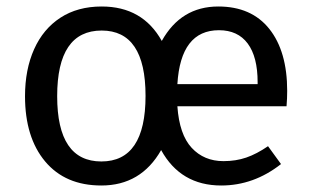

<svg xmlns="http://www.w3.org/2000/svg" viewBox="-20 -559 955 591"><path d="M862 -232H526Q532 -145 570 -104Q608 -63 668 -63Q706 -63 738 -74Q770 -85 805 -109L845 -54Q761 12 661 12Q536 12 476 -97Q414 12 292 12Q181 12 119 -62Q57 -136 57 -263Q57 -345 85 -407.5Q113 -470 166 -504.5Q219 -539 293 -539Q419 -539 478 -433Q537 -539 652 -539Q754 -539 809 -470Q864 -401 864 -279Q864 -256 862 -232ZM773 -306Q773 -384 742.5 -425Q712 -466 654 -466Q536 -466 526 -300H773ZM428 -264Q428 -465 293 -465Q156 -465 156 -263Q156 -62 292 -62Q428 -62 428 -264Z"/></svg>

Font: Fira Sans
Style: Regular
Weight: 400
Designer: bBox Type GmbH & Carrois Corporate GbR & Edenspiekermann AG
Foundry: bBox Type GmbH & Carrois Corporate GbR & Edenspiekermann AG
Version: Version 4.301